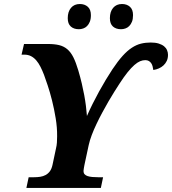

<svg xmlns="http://www.w3.org/2000/svg" viewBox="-20 -932 853 952"><path d="M398.9 -115.2Q397.5 -106.9 395.8 -98.4Q394 -89.8 394 -84Q394 -74.2 399.4 -68.1Q404.8 -62 414.6 -58.8Q424.3 -55.7 437.7 -54.4Q451.2 -53.2 466.8 -53.2H491.2L480 0H110.8L122.1 -53.2H148.9Q164.6 -53.2 179.2 -55.4Q193.8 -57.6 206.1 -64.2Q218.3 -70.8 227.1 -82.5Q235.8 -94.2 240.2 -113.8L257.8 -196.8Q261.2 -210.4 262.2 -225.3Q263.2 -240.2 263.2 -255.9Q263.7 -299.3 256.1 -345.7Q248.5 -392.1 238 -433.8Q227.5 -475.6 216.3 -509Q205.1 -542.5 198.2 -561Q189.9 -582.5 180.7 -600.8Q171.4 -619.1 159.9 -632.6Q148.4 -646 133.8 -653.6Q119.1 -661.1 100.1 -661.1H86.9L99.1 -713.9H217.8Q250 -713.9 273.2 -708.3Q296.4 -702.6 313.7 -688Q331.1 -673.3 343.8 -647.9Q356.4 -622.6 368.2 -583Q378.4 -548.3 385.5 -518.1Q392.6 -487.8 397.7 -460.2Q402.8 -432.6 406 -407.2Q409.2 -381.8 411.1 -356.9Q424.3 -387.2 439.7 -418Q455.1 -448.7 471.4 -478.5Q487.8 -508.3 504.4 -535.9Q521 -563.5 537.1 -587.9Q564.5 -628.9 587.9 -654.8Q611.3 -680.7 633.8 -695.3Q656.2 -710 679 -715.6Q701.7 -721.2 727.1 -721.2Q750.5 -721.2 766.8 -716.1Q783.2 -710.9 793.5 -702.6Q803.7 -694.3 808.3 -683.1Q813 -671.9 813 -660.2Q813 -643.1 806.9 -630.1Q800.8 -617.2 790.8 -607.9Q780.8 -598.6 767.6 -592.8Q754.4 -586.9 740.2 -585Q738.8 -594.2 736.6 -603Q734.4 -611.8 729.7 -618.7Q725.1 -625.5 718 -629.6Q710.9 -633.8 700.2 -633.8Q687.5 -633.8 674.6 -628.4Q661.6 -623 646.2 -609.6Q630.9 -596.2 612.5 -573.5Q594.2 -550.8 571.8 -516.1Q561 -499.5 546.9 -477.1Q532.7 -454.6 517.6 -428.5Q502.4 -402.3 487.1 -373.8Q471.7 -345.2 458.3 -316.9Q444.8 -288.6 434.8 -262Q424.8 -235.4 419.9 -212.9ZM430.7 -856.9Q430.7 -837.4 425.3 -824.2Q419.9 -811 411.6 -802.7Q403.3 -794.4 392.6 -790.8Q381.8 -787.1 371.1 -787.1Q346.2 -787.1 331.1 -800.5Q315.9 -814 315.9 -841.8Q315.9 -874 332 -893.1Q348.1 -912.1 376 -912.1Q399.9 -912.1 415.3 -898.4Q430.7 -884.8 430.7 -856.9ZM639.6 -856.9Q639.6 -837.4 634.3 -824.2Q628.9 -811 620.6 -802.7Q612.3 -794.4 601.6 -790.8Q590.8 -787.1 580.1 -787.1Q555.2 -787.1 540 -800.5Q524.9 -814 524.9 -841.8Q524.9 -874 541 -893.1Q557.1 -912.1 585 -912.1Q608.9 -912.1 624.3 -898.4Q639.6 -884.8 639.6 -856.9Z"/></svg>

Font: Droid Serif
Style: Bold Italic
Weight: 700
Italic angle: -12°
Designer: Monotype Design team
Foundry: Monotype Imaging Inc.
Version: Version 1.03